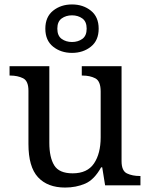

<svg xmlns="http://www.w3.org/2000/svg" viewBox="-20 -834 675 864"><path d="M273 10Q194 10 151 -36.5Q108 -83 108 -186V-426Q108 -470 83.5 -482Q59 -494 26 -494H23V-536H202V-191Q202 -126 224 -90Q246 -54 307 -54Q373 -54 403 -98.5Q433 -143 433 -216V-422Q433 -469 409 -481.5Q385 -494 351 -494H348V-536H527V-109Q527 -65 551.5 -53.5Q576 -42 609 -42H612V0H453L440 -81H435Q404 -25 363 -7.5Q322 10 273 10ZM304 -596Q254 -596 219 -624Q184 -652 184 -705Q184 -758 219 -786Q254 -814 304 -814Q354 -814 389 -786Q424 -758 424 -705Q424 -652 389 -624Q354 -596 304 -596ZM304 -645Q331 -645 350.5 -659Q370 -673 370 -705Q370 -737 350.5 -751Q331 -765 304 -765Q277 -765 257.5 -751Q238 -737 238 -705Q238 -673 257.5 -659Q277 -645 304 -645Z"/></svg>

Font: Noto Serif Makasar
Style: Regular
Weight: 400
Designer: Sérgio Martins
Version: Version 1.001; ttfautohint (v1.8.4.7-5d5b)